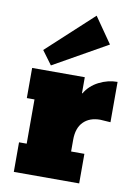

<svg xmlns="http://www.w3.org/2000/svg" viewBox="-92 -893 672 952"><g transform="rotate(10 244.0 -417.0)"><path d="M45.9 -523.4H311V-443.8L313 -441.9Q336.9 -482.9 381.8 -505.9Q426.8 -528.8 475.1 -528.8V-325.7L423.3 -329.1Q369.6 -329.1 338.9 -298.1Q308.1 -267.1 308.1 -208V-148.9H375V0H45.9V-148.9H84.5V-371.6H45.9ZM405.8 -704.6 135.3 -551.8 84.5 -620.6 315.9 -834Z"/></g></svg>

Font: Bevan
Style: Regular
Weight: 400
Foundry: vernon adams
Version: Version 1.000